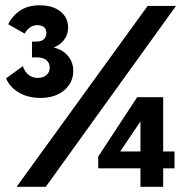

<svg xmlns="http://www.w3.org/2000/svg" viewBox="-20 -723 735 743"><path d="M661 -700H551.2L44.2 0H157ZM136 -344Q164.8 -344 188.1 -351.6Q211.5 -359.2 228.3 -373.4Q245 -387.5 254.3 -406.5Q263.5 -425.5 263.5 -449Q263.5 -490 233 -516.9Q202.5 -543.8 139 -545.3L146 -531.2Q163 -531.2 180.6 -536.7Q198.3 -542.2 212.3 -553.1Q226.3 -564 234.9 -579.9Q243.5 -595.7 243.5 -617.2Q243.5 -654.7 213.9 -678.6Q184.3 -702.5 132.8 -702.5Q88.2 -702.5 57.6 -681.9Q27 -661.2 11.8 -629L75.5 -593Q83 -607.5 95.9 -616.6Q108.8 -625.7 124 -625.7Q140 -625.7 149.7 -618.2Q159.5 -610.7 159.5 -596Q159.5 -589 157.1 -582.5Q154.7 -576 150.1 -571.6Q145.5 -567.2 137.9 -564.6Q130.3 -562 119 -562H103.8V-501H120.2Q147 -501 159.7 -490.1Q172.5 -479.2 172.5 -461.3Q172.5 -443.3 159.6 -432.4Q146.7 -421.5 126.8 -421.5Q105.3 -421.5 90.4 -433.4Q75.5 -445.3 68.5 -467L3.3 -419.8Q11.5 -400.8 24.9 -386.9Q38.3 -373 55.8 -363.3Q73.3 -353.5 94 -348.8Q114.8 -344 136 -344ZM510.7 -346.8 360 -117V-74H402.8L571 -323.5V-346.8ZM404.7 -136.8 361.5 -96.5V-71.7H655.3V-136.8ZM611.5 -346.8H523.5V0H611.5Z"/></svg>

Font: Tilda Sans VF
Style: Regular
Weight: 400
Designer: ParaType Ltd
Foundry: ParaType Ltd
Version: Version 1.010